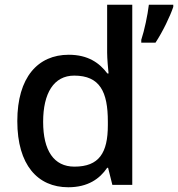

<svg xmlns="http://www.w3.org/2000/svg" viewBox="-20 -780 751 810"><path d="M268 10C351 10 401 -26 432 -72H436L454 0H538V-760H432V-558C432 -533 436 -489 438 -470H433C400 -514 352 -549 270 -549C140 -549 53 -454 53 -269C53 -84 139 10 268 10ZM711 -751V-760H608C603 -717 589 -651 576 -612V-600H636C667 -647 698 -712 711 -751ZM294 -77C207 -77 162 -145 162 -266C162 -387 207 -461 293 -461C402 -461 435 -392 435 -267V-252C435 -135 398 -77 294 -77Z"/></svg>

Font: Noto Sans Canadian Aboriginal Medium
Style: Regular
Weight: 500
Designer: Monotype Design Team, Typotheque's Kevin King
Foundry: Monotype Imaging Inc.
Version: Version 2.004